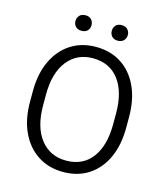

<svg xmlns="http://www.w3.org/2000/svg" viewBox="-128 -976 939 1084"><g transform="rotate(15 341.5 -434.0)"><path d="M622.6 -385.7V-325.2Q622.6 -222.2 587.9 -147Q553.2 -71.8 490.2 -31Q427.2 9.8 341.8 9.8Q258.3 9.8 194.8 -31Q131.3 -71.8 95.7 -147Q60.1 -222.2 60.1 -325.2V-385.7Q60.1 -488.8 95.5 -564Q130.9 -639.2 194.1 -679.9Q257.3 -720.7 340.8 -720.7Q426.3 -720.7 489.5 -679.9Q552.7 -639.2 587.6 -564Q622.6 -488.8 622.6 -385.7ZM546.4 -325.2V-386.7Q546.4 -513.2 492.4 -583.7Q438.5 -654.3 340.8 -654.3Q246.6 -654.3 191.7 -583.7Q136.7 -513.2 136.7 -386.7V-325.2Q136.7 -198.2 192.1 -127.4Q247.6 -56.6 341.8 -56.6Q439.5 -56.6 492.9 -127.4Q546.4 -198.2 546.4 -325.2ZM189.9 -832Q189.9 -851.1 202.1 -864.5Q214.4 -877.9 236.8 -877.9Q259.8 -877.9 271.7 -864.5Q283.7 -851.1 283.7 -832Q283.7 -813 271.7 -800Q259.8 -787.1 236.8 -787.1Q214.4 -787.1 202.1 -800Q189.9 -813 189.9 -832ZM402.3 -831.1Q402.3 -850.6 414.3 -863.8Q426.3 -877 448.7 -877Q471.2 -877 483.6 -863.8Q496.1 -850.6 496.1 -831.1Q496.1 -812.5 483.6 -799.3Q471.2 -786.1 448.7 -786.1Q426.3 -786.1 414.3 -799.3Q402.3 -812.5 402.3 -831.1Z"/></g></svg>

Font: Vazirmatn RD Light
Style: Regular
Weight: 300
Designer: Saber Rastikerdar
Foundry: Saber Rastikerdar
Version: Version 32.102